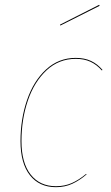

<svg xmlns="http://www.w3.org/2000/svg" viewBox="-20 -767 462 796"><path d="M405 -477 402 -475Q381 -499 355 -511Q329 -523 294 -523Q224 -523 173 -475.5Q122 -428 95.5 -350Q69 -272 69 -182Q69 -92 107 -43.5Q145 5 212 5Q248 5 277.5 -8Q307 -21 337 -46L339 -44Q310 -19 279.5 -5Q249 9 212 9Q143 9 104 -40.5Q65 -90 65 -182Q65 -273 92 -352Q119 -431 171 -479Q223 -527 294 -527Q330 -527 357 -514.5Q384 -502 405 -477ZM393 -743 230 -661 229 -665 391 -747Z"/></svg>

Font: Fira Sans Condensed Four
Style: Italic
Weight: 100
Width: 3
Italic angle: -8°
Designer: bBox Type GmbH & Carrois Corporate GbR & Edenspiekermann AG
Foundry: bBox Type GmbH & Carrois Corporate GbR & Edenspiekermann AG
Version: Version 4.301